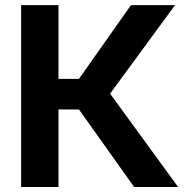

<svg xmlns="http://www.w3.org/2000/svg" viewBox="-20 -748 755 768"><path d="M64.5 0V-727.5H213.9V-432.6H295.9L503.9 -727.5H680.2L420.4 -373.5L692.4 0H516.6L295.9 -310.1H213.9V0Z"/></svg>

Font: Inter 16pt
Style: Bold
Weight: 700
Version: Version 4.001;git-66647c0bb